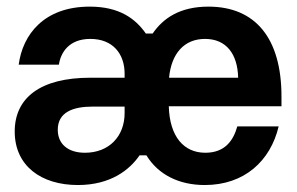

<svg xmlns="http://www.w3.org/2000/svg" viewBox="-20 -532 873 565"><path d="M209.2 12.5C305.8 12.5 361.7 -32.5 390.8 -75H410.8C445.8 -17.5 507.5 12.5 582.5 12.5C699.2 12.5 775.8 -58.3 800 -160H678.3C666.7 -118.3 641.7 -82.5 584.2 -82.5C520.8 -82.5 479.2 -130 476.7 -219.2H808.3V-248.3C808.3 -418.3 732.5 -512.5 593.3 -512.5C509.2 -512.5 460 -478.3 429.2 -433.3H409.2C378.3 -477.5 330.8 -512.5 244.2 -512.5C109.2 -512.5 46.7 -430 35 -341.7H153.3C158.3 -375.8 181.7 -417.5 245.8 -417.5C312.5 -417.5 346.7 -373.3 346.7 -315V-303.3H245.8C97.5 -303.3 23.3 -243.3 23.3 -145C23.3 -44.2 100.8 12.5 209.2 12.5ZM477.5 -303.3C484.2 -374.2 521.7 -417.5 583.3 -417.5C645.8 -417.5 679.2 -373.3 680.8 -303.3ZM230 -82.5C180 -82.5 150 -108.3 150 -150C150 -202.5 195.8 -218.3 252.5 -218.3H346.7V-199.2C346.7 -130.8 300.8 -82.5 230 -82.5Z"/></svg>

Font: Familjen Grotesk
Style: Bold
Weight: 700
Designer: Anders Wikstroem, Jonas Baeckman, Matilda Gysing, Kristian Moeller
Foundry: Familjen STHLM AB
Version: Version 2.000